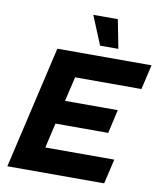

<svg xmlns="http://www.w3.org/2000/svg" viewBox="-98 -1007 919 1086"><g transform="rotate(10 361.5 -464.0)"><path d="M490 -928 522 -763H417L349 -928ZM19 0 182 -704H723L690 -562H309L276 -421H579L548 -285H245L212 -142H608L575 0Z"/></g></svg>

Font: Prodigy Sans
Style: Bold Italic
Weight: 700
Italic angle: -13°
Designer: Wei Huang
Foundry: Wei Huang
Version: Version 1.003; ttfautohint (v1.8.3)